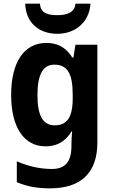

<svg xmlns="http://www.w3.org/2000/svg" viewBox="-20 -791 625 1051"><path d="M475 -771H393C390 -720 340 -708 295 -708C244 -708 201 -718 199 -771H118C121 -669 191 -606 294 -606C395 -606 470 -673 475 -771ZM234 -556C112 -556 41 -451 41 -271C41 -96 110 10 229 10C287 10 335 -12 372 -72H375C373 -52 371 -25 371 -1V9C371 96 335 134 264 134C202 134 136 120 72 92V206C129 231 187 240 254 240C426 240 513 152 513 -11V-546H393L382 -476H376C340 -533 293 -556 234 -556ZM277 -437C347 -437 378 -392 378 -273V-253C378 -144 344 -105 279 -105C215 -105 185 -159 185 -269C185 -383 215 -437 277 -437Z"/></svg>

Font: Noto Sans Telugu SemiCondensed
Style: Bold
Weight: 700
Width: 4
Designer: Jelle Bosma - Monotype Design Team
Foundry: Monotype Imaging Inc.
Version: Version 2.005